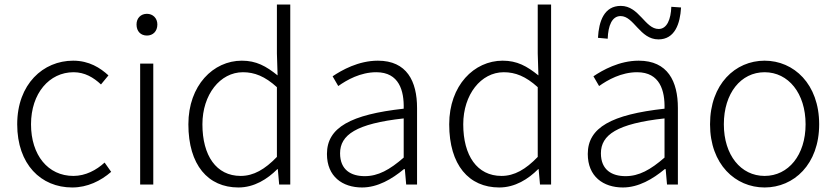

<svg xmlns="http://www.w3.org/2000/svg" viewBox="-20 -815 3694 848"><path d="M299 13C366 13 425 -16 471 -56L442 -97C406 -64 358 -38 304 -38C192 -38 117 -130 117 -266C117 -403 198 -496 305 -496C354 -496 393 -473 426 -442L459 -482C423 -515 374 -547 303 -547C171 -547 56 -444 56 -266C56 -89 161 13 299 13Z M599 0H657V-534H599ZM629 -658C655 -658 675 -676 675 -707C675 -735 655 -754 629 -754C602 -754 583 -735 583 -707C583 -676 602 -658 629 -658Z M1033 13C1103 13 1161 -24 1205 -68H1207L1213 0H1262V-795H1203V-579L1206 -482C1155 -523 1112 -547 1048 -547C922 -547 812 -438 812 -266C812 -86 899 13 1033 13ZM1043 -38C935 -38 874 -128 874 -266C874 -397 952 -496 1053 -496C1104 -496 1150 -478 1203 -430V-122C1150 -67 1100 -38 1043 -38Z M1579 13C1648 13 1711 -24 1764 -68H1768L1774 0H1822V-338C1822 -456 1777 -547 1649 -547C1563 -547 1489 -505 1449 -478L1474 -435C1512 -462 1572 -496 1642 -496C1743 -496 1765 -414 1763 -335C1529 -309 1424 -252 1424 -135C1424 -35 1493 13 1579 13ZM1591 -37C1531 -37 1482 -64 1482 -138C1482 -219 1553 -269 1763 -292V-119C1701 -65 1650 -37 1591 -37Z M2185 13C2255 13 2313 -24 2357 -68H2359L2365 0H2414V-795H2355V-579L2358 -482C2307 -523 2264 -547 2200 -547C2074 -547 1964 -438 1964 -266C1964 -86 2051 13 2185 13ZM2195 -38C2087 -38 2026 -128 2026 -266C2026 -397 2104 -496 2205 -496C2256 -496 2302 -478 2355 -430V-122C2302 -67 2252 -38 2195 -38Z M2731 13C2800 13 2863 -24 2916 -68H2920L2926 0H2974V-338C2974 -456 2929 -547 2801 -547C2715 -547 2641 -505 2601 -478L2626 -435C2664 -462 2724 -496 2794 -496C2895 -496 2917 -414 2915 -335C2681 -309 2576 -252 2576 -135C2576 -35 2645 13 2731 13ZM2743 -37C2683 -37 2634 -64 2634 -138C2634 -219 2705 -269 2915 -292V-119C2853 -65 2802 -37 2743 -37ZM2888 -641C2961 -641 2984 -711 2988 -782L2945 -785C2943 -730 2926 -687 2889 -687C2829 -687 2803 -789 2722 -789C2648 -789 2625 -721 2621 -648L2664 -644C2666 -702 2683 -744 2721 -744C2780 -744 2806 -641 2888 -641Z M3357 13C3486 13 3598 -89 3598 -266C3598 -444 3486 -547 3357 -547C3228 -547 3116 -444 3116 -266C3116 -89 3228 13 3357 13ZM3357 -38C3252 -38 3177 -130 3177 -266C3177 -403 3252 -496 3357 -496C3462 -496 3538 -403 3538 -266C3538 -130 3462 -38 3357 -38Z"/></svg>

Font: Noto Sans SC Light
Style: Regular
Weight: 300
Designer: Ryoko NISHIZUKA 西塚涼子 (kana, bopomofo & ideographs); Paul D. Hunt (Latin, Greek & Cyrillic); Sandoll Communications 산돌커뮤니
Foundry: Adobe
Version: Version 2.004;hotconv 1.0.118;makeotfexe 2.5.65603